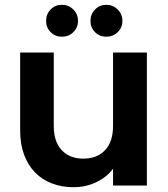

<svg xmlns="http://www.w3.org/2000/svg" viewBox="-20 -773 701 800"><path d="M592 0H451V-70Q425 -35 381.5 -14Q338 7 286 7Q238 7 197 -8.5Q156 -24 126.5 -54Q97 -84 80.5 -128Q64 -172 64 -229V-554H204V-249Q204 -182 237.5 -147Q271 -112 327 -112Q384 -112 417.5 -147Q451 -182 451 -249V-554H592ZM238 -620Q210 -620 191 -639Q172 -658 172 -686Q172 -714 191 -733.5Q210 -753 238 -753Q266 -753 285.5 -733.5Q305 -714 305 -686Q305 -658 285.5 -639Q266 -620 238 -620ZM423 -620Q395 -620 376 -639Q357 -658 357 -686Q357 -714 376 -733.5Q395 -753 423 -753Q451 -753 470.5 -733.5Q490 -714 490 -686Q490 -658 470.5 -639Q451 -620 423 -620Z"/></svg>

Font: SVN-Poppins SemiBold
Style: Regular
Weight: 600
Designer: Ninad Kale (Devanagari), Jonny Pinhorn (Latin)
Foundry: Indian Type Foundry
Version: Version 3.002 2017